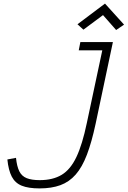

<svg xmlns="http://www.w3.org/2000/svg" viewBox="-20 -1034 710 1068"><path d="M200 14Q138 14 101 -1Q64 -16 45.5 -51.5Q27 -87 21 -147L69 -156Q74 -108 87.5 -81Q101 -54 128.5 -43Q156 -32 201 -32Q274 -32 323 -61.5Q372 -91 405 -160.5Q438 -230 463 -350L549 -754H418L427 -800H608L512 -346Q490 -243 463.5 -173.5Q437 -104 401 -63Q365 -22 316 -4Q267 14 200 14ZM626 -867 553 -950 444 -869 411 -899 564 -1014 670 -897Z"/></svg>

Font: Victor Mono Thin
Style: Italic
Weight: 100
Italic angle: -12°
Monospace: yes
Designer: Rune Bjørnerås
Version: Version 1.561;gftools[0.9.30]